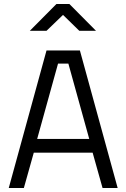

<svg xmlns="http://www.w3.org/2000/svg" viewBox="-20 -946 636 966"><path d="M24 0ZM446 -178H150L100 0H24L214 -692H382L572 0H496ZM167 -247H429L324 -626H272ZM264 -926H329L463 -791H379L297 -871L214 -791H130Z"/></svg>

Font: Cairo
Style: Regular
Weight: 400
Designer: Mohamed Gaber, the designers of Titillium
Foundry: Kief Type Foundry
Version: Version 2.009; ttfautohint (v1.5.33-1714) -l 8 -r 50 -G 200 